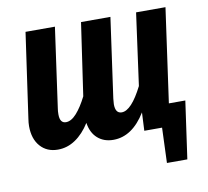

<svg xmlns="http://www.w3.org/2000/svg" viewBox="-77 -616 936 862"><g transform="rotate(-10 391.0 -185.0)"><path d="M746 -102 709 160H616L622 0H541L545 -83Q484 16 398 16Q355 16 326.5 -9Q298 -34 291 -80Q262 -34 225 -9Q188 16 145 16Q95 16 65 -18Q35 -52 35 -110Q35 -126 38 -144L93 -530H227L176 -166Q174 -155 174 -139Q174 -99 202 -99Q226 -99 250.5 -126.5Q275 -154 298 -200L346 -530H480L429 -166Q427 -146 427 -141Q427 -99 456 -99Q500 -99 552 -202L597 -530H731L671 -102Z"/></g></svg>

Font: Fira Sans Condensed SemiBold
Style: Italic
Weight: 600
Width: 3
Italic angle: -8°
Designer: bBox Type GmbH & Carrois Corporate GbR & Edenspiekermann AG
Foundry: bBox Type GmbH & Carrois Corporate GbR & Edenspiekermann AG
Version: Version 4.301